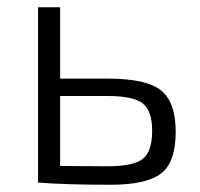

<svg xmlns="http://www.w3.org/2000/svg" viewBox="-20 -504 552 530"><path d="M146 -287H277Q384 -287 424.5 -254.5Q465 -222 465 -140Q465 -56 424.5 -25Q384 6 286 6Q160 6 86 0H85V-484H146ZM146 -239V-46Q160 -46 204 -45.5Q248 -45 277 -45Q347 -45 373.5 -65Q400 -85 400 -143Q400 -198 374 -218.5Q348 -239 277 -239Z"/></svg>

Font: Exo 2.0 Light
Style: Regular
Weight: 300
Designer: Natanael Gama
Version: Version 1.001;PS 001.001;hotconv 1.0.70;makeotf.lib2.5.58329